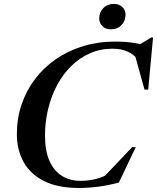

<svg xmlns="http://www.w3.org/2000/svg" viewBox="-20 -924 782 956"><path d="M530 -64 488.5 -34 638 -191.5H656L572 -15Q521 -1.5 471.5 5.2Q422 12 371.5 12Q270.5 12 202 -21.2Q133.5 -54.5 98.8 -115.2Q64 -176 64 -256.5Q64 -334.5 87.5 -403.8Q111 -473 154.5 -530.5Q198 -588 258.8 -629.8Q319.5 -671.5 394 -694.2Q468.5 -717 553.5 -717Q582.5 -717 610 -714.8Q637.5 -712.5 664.5 -707.2Q691.5 -702 718.5 -694L652 -688.5L733.5 -737.5H742L718 -478H699.5L647.5 -665L676 -617Q646 -654.5 613.8 -668Q581.5 -681.5 540.5 -681.5Q479.5 -681.5 427.5 -658.5Q375.5 -635.5 334.2 -594.8Q293 -554 264 -499.5Q235 -445 219.5 -381Q204 -317 204 -249Q204 -173.5 226.2 -123.2Q248.5 -73 288.5 -48.2Q328.5 -23.5 382 -23.5Q418.5 -23.5 456.2 -32.5Q494 -41.5 530 -64ZM532 -778Q505.5 -778 489.8 -793.8Q474 -809.5 474 -832Q474 -862.5 494.2 -883.5Q514.5 -904.5 547.5 -904.5Q573.5 -904.5 589.2 -889Q605 -873.5 605 -850.5Q605 -820 584.8 -799Q564.5 -778 532 -778Z"/></svg>

Font: Newsreader 60pt SemiBold
Style: Italic
Weight: 600
Italic angle: -17°
Designer: Hugues Gentile
Foundry: Production Type
Version: Version 1.003